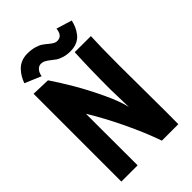

<svg xmlns="http://www.w3.org/2000/svg" viewBox="-242 -910 1003 1003"><g transform="rotate(-45 259.0 -409.0)"><path d="M161.1 -818.8Q190.4 -818.8 213.6 -812.3Q236.8 -805.7 250.5 -796.1Q264.2 -786.6 275.1 -777.1Q286.1 -767.6 297.1 -761Q308.1 -754.4 319.8 -754.4Q357.4 -754.4 361.8 -803.2L448.2 -776.9Q443.8 -756.8 436.3 -739.5Q428.7 -722.2 415.5 -704.8Q402.3 -687.5 380.6 -677.5Q358.9 -667.5 330.6 -667.5Q303.7 -667.5 282.2 -674.1Q260.7 -680.7 247.6 -689.9Q234.4 -699.2 223.1 -708.5Q211.9 -717.8 199.7 -724.4Q187.5 -731 174.3 -731Q158.7 -731 146.7 -717.8Q134.8 -704.6 131.3 -682.1L41.5 -720.2Q48.3 -739.3 57.6 -755.1Q66.9 -771 81.1 -786.1Q95.2 -801.3 116 -810.1Q136.7 -818.8 161.1 -818.8ZM337.4 0Q305.2 -92.3 256.1 -194.6Q207 -296.9 156.2 -379.9V-278.3Q156.2 -196.3 156.5 -111.8Q156.7 -27.3 156.7 1.5H36.6V-647L139.6 -643.6Q176.3 -589.4 214.1 -524.9Q252 -460.4 290.3 -379.6Q328.6 -298.8 339.8 -246.1L336.4 -379.9Q336.4 -535.6 342.3 -648.9L461.4 -648.4Q457.5 -573.7 457.5 -437Q457.5 -380.9 458.5 -260.7Q459.5 -140.6 459.5 -83Q459.5 -68.4 459.2 -40.5Q459 -12.7 459 0Z"/></g></svg>

Font: Fantasque Sans Mono
Style: Bold
Weight: 700
Monospace: yes
Designer: Jany Belluz
Version: Version 1.8.0 ; ttfautohint (v1.8.2)